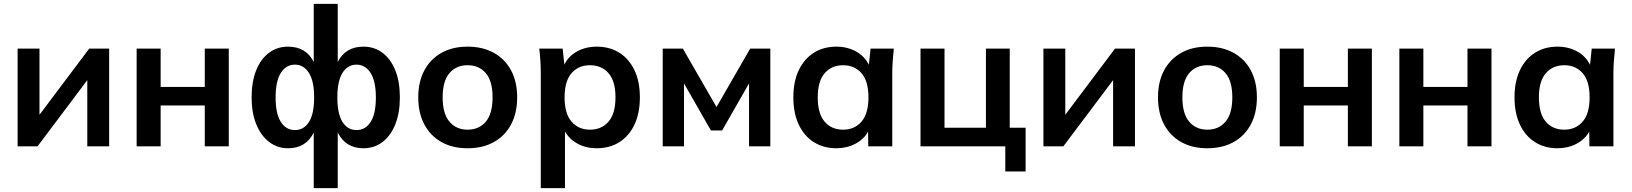

<svg xmlns="http://www.w3.org/2000/svg" viewBox="-20 -756 8431 992"><path d="M71 0V-505H184V-163L441 -505H544V0H431V-342L174 0Z M686 0V-505H810V-307H1038V-505H1162V0H1038V-211H810V0Z M1601 216V-71Q1561 10 1468 10Q1413 10 1370.5 -22.5Q1328 -55 1304 -114Q1280 -173 1280 -253Q1280 -334 1303.5 -392.5Q1327 -451 1369.5 -483Q1412 -515 1468 -515Q1561 -515 1601 -436V-736H1725V-436Q1765 -515 1858 -515Q1914 -515 1956.5 -483Q1999 -451 2022.5 -392.5Q2046 -334 2046 -253Q2046 -173 2022.5 -114Q1999 -55 1956.5 -22.5Q1914 10 1858 10Q1766 10 1725 -71V216ZM1504 -84Q1550 -84 1576.5 -126Q1603 -168 1603 -253Q1603 -337 1576 -379.5Q1549 -422 1504 -422Q1458 -422 1431 -379.5Q1404 -337 1404 -253Q1404 -168 1431 -126Q1458 -84 1504 -84ZM1822 -84Q1868 -84 1895 -126Q1922 -168 1922 -253Q1922 -337 1894.5 -379.5Q1867 -422 1822 -422Q1776 -422 1749.5 -379.5Q1723 -337 1723 -253Q1723 -168 1749.5 -126Q1776 -84 1822 -84Z M2396 10Q2318 10 2261 -22Q2204 -54 2172.5 -113Q2141 -172 2141 -253Q2141 -334 2172.5 -392.5Q2204 -451 2261 -483Q2318 -515 2396 -515Q2474 -515 2531.5 -483Q2589 -451 2620.5 -392.5Q2652 -334 2652 -253Q2652 -172 2620.5 -113Q2589 -54 2531.5 -22Q2474 10 2396 10ZM2396 -86Q2455 -86 2490 -127.5Q2525 -169 2525 -253Q2525 -337 2490 -378Q2455 -419 2396 -419Q2337 -419 2302 -378Q2267 -337 2267 -253Q2267 -169 2302 -127.5Q2337 -86 2396 -86Z M2774 216V-379Q2774 -410 2772 -442Q2770 -474 2766 -505H2887L2896 -422Q2916 -465 2961 -490Q3006 -515 3063 -515Q3130 -515 3180 -483.5Q3230 -452 3258 -393.5Q3286 -335 3286 -253Q3286 -171 3258 -112Q3230 -53 3180 -21.5Q3130 10 3063 10Q3008 10 2964.5 -13.5Q2921 -37 2899 -77V216ZM3028 -86Q3088 -86 3124 -127.5Q3160 -169 3160 -253Q3160 -337 3124 -378Q3088 -419 3028 -419Q2969 -419 2933 -378Q2897 -337 2897 -253Q2897 -169 2933 -127.5Q2969 -86 3028 -86Z M3404 0V-505H3508L3682 -203L3856 -505H3960V0H3850V-325L3711 -82H3653L3514 -325V0Z M4301 10Q4235 10 4185 -21.5Q4135 -53 4107 -112Q4079 -171 4079 -253Q4079 -335 4107 -393.5Q4135 -452 4185 -483.5Q4235 -515 4301 -515Q4358 -515 4403 -490Q4448 -465 4469 -421L4478 -505H4598Q4595 -474 4592.5 -442Q4590 -410 4590 -379V0H4466L4465 -76Q4443 -36 4399 -13Q4355 10 4301 10ZM4336 -86Q4395 -86 4431 -127.5Q4467 -169 4467 -253Q4467 -337 4431 -378Q4395 -419 4336 -419Q4277 -419 4241 -378Q4205 -337 4205 -253Q4205 -169 4240.5 -127.5Q4276 -86 4336 -86Z M5174 130V0H4736V-505H4860V-96H5074V-505H5197V-96H5279V130Z M5371 0V-505H5484V-163L5741 -505H5844V0H5731V-342L5474 0Z M6218 10Q6140 10 6083 -22Q6026 -54 5994.5 -113Q5963 -172 5963 -253Q5963 -334 5994.5 -392.5Q6026 -451 6083 -483Q6140 -515 6218 -515Q6296 -515 6353.5 -483Q6411 -451 6442.5 -392.5Q6474 -334 6474 -253Q6474 -172 6442.5 -113Q6411 -54 6353.5 -22Q6296 10 6218 10ZM6218 -86Q6277 -86 6312 -127.5Q6347 -169 6347 -253Q6347 -337 6312 -378Q6277 -419 6218 -419Q6159 -419 6124 -378Q6089 -337 6089 -253Q6089 -169 6124 -127.5Q6159 -86 6218 -86Z M6592 0V-505H6716V-307H6944V-505H7068V0H6944V-211H6716V0Z M7210 0V-505H7334V-307H7562V-505H7686V0H7562V-211H7334V0Z M8027 10Q7961 10 7911 -21.5Q7861 -53 7833 -112Q7805 -171 7805 -253Q7805 -335 7833 -393.5Q7861 -452 7911 -483.5Q7961 -515 8027 -515Q8084 -515 8129 -490Q8174 -465 8195 -421L8204 -505H8324Q8321 -474 8318.5 -442Q8316 -410 8316 -379V0H8192L8191 -76Q8169 -36 8125 -13Q8081 10 8027 10ZM8062 -86Q8121 -86 8157 -127.5Q8193 -169 8193 -253Q8193 -337 8157 -378Q8121 -419 8062 -419Q8003 -419 7967 -378Q7931 -337 7931 -253Q7931 -169 7966.5 -127.5Q8002 -86 8062 -86Z"/></svg>

Font: MulishBold
Style: Bold
Weight: 700
Designer: Vernon Adams
Foundry: Vernon Adams
Version: Version 3.602; ttfautohint (v1.8.3)